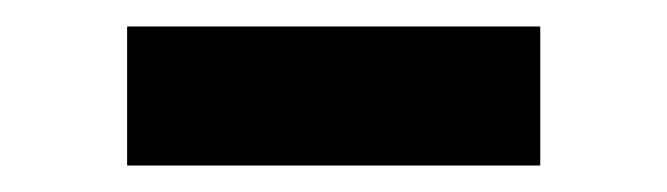

<svg xmlns="http://www.w3.org/2000/svg" viewBox="-20 -347 504 145"><path d="M76 -222V-327H388V-222Z"/></svg>

Font: Montagu Slab 16pt Medium
Style: Regular
Weight: 500
Designer: Florian Karsten
Foundry: Florian Karsten
Version: Version 1.000; ttfautohint (v1.8.3)